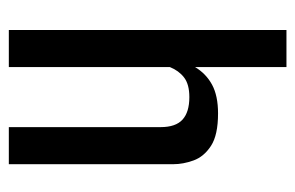

<svg xmlns="http://www.w3.org/2000/svg" viewBox="-137 -532 669 435"><g transform="rotate(90 197.5 -314.5)"><path d="M48 -629H132V-422Q147 -447 172 -460.5Q197 -474 237 -474Q286 -474 310.5 -458Q335 -442 343.5 -418.5Q352 -395 352 -373V0H268V-344Q268 -378 251 -393.5Q234 -409 200 -409Q171 -409 155.5 -397Q140 -385 132 -365V0H48Z"/></g></svg>

Font: Smooch Sans Thin SemiBold
Style: Regular
Weight: 600
Version: Version 1.010